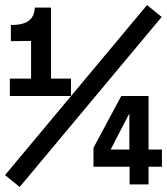

<svg xmlns="http://www.w3.org/2000/svg" viewBox="-40 -730 661 760"><path d="M-1 -350H241V-419H162V-700H98C95 -652 67 -631 3 -631V-567L83 -568V-419H-1ZM-20 -37 38 10 600 -663 542 -710ZM330 -70H473V0H548V-70H601V-138H548V-350H440L330 -145ZM472 -281V-138H398Z"/></svg>

Font: CommitMono-dimboump
Style: Bold
Weight: 700
Monospace: yes
Designer: Eigil Nikolajsen
Foundry: Eigil Nikolajsen
Version: Version 1.143